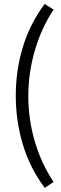

<svg xmlns="http://www.w3.org/2000/svg" viewBox="-20 -794 304 957"><path d="M203.1 142.6Q128.4 42.5 93.5 -75Q58.6 -192.4 58.6 -317.4Q58.6 -442.4 93.5 -558.3Q128.4 -674.3 202.6 -774.4L247.1 -746.1Q185.1 -651.9 153.1 -540.5Q121.1 -429.2 121.1 -314.9Q121.1 -201.7 152.8 -91.3Q184.6 19 247.1 112.8Z"/></svg>

Font: Anaheim
Style: Regular
Weight: 400
Designer: Vernon Adams
Foundry: Vernon Adams
Version: Version 2.001